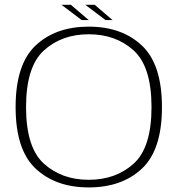

<svg xmlns="http://www.w3.org/2000/svg" viewBox="-20 -794 771 818"><path d="M358 4.5Q499 4.5 584.5 -75.5Q670 -155.5 670 -337.5Q670 -519.5 584.5 -600Q499 -680.5 358 -680.5Q217 -680.5 131.8 -600.2Q46.5 -520 46.5 -337.5Q46.5 -155.5 132 -75.5Q217.5 4.5 358 4.5ZM358 -28Q243 -28 167 -96.8Q91 -165.5 91 -337.5Q91 -510 167 -579Q243 -648 358 -648Q473.5 -648 549.5 -579Q625.5 -510 625.5 -337.5Q625.5 -165.5 549.5 -96.8Q473.5 -28 358 -28ZM429.5 -708.5H459.5L383.5 -773.5H343.5ZM328 -708.5H358L282 -773.5H242Z"/></svg>

Font: Anybody SemiExpanded ExtraLight
Style: Regular
Weight: 250
Width: 6
Version: Version 1.113;gftools[0.9.25]